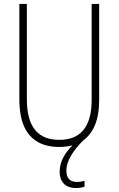

<svg xmlns="http://www.w3.org/2000/svg" viewBox="-20 -734 600 972"><path d="M316 130C316 76 355 24 402 -24C452 -60 482 -125 482 -228V-714H444V-229C444 -82 380 -26 280 -26C176 -26 116 -87 116 -231V-714H78V-229C78 -67 150 10 280 10C304 10 326 7 347 2C307 41 282 87 282 134C282 191 315 218 365 218C382 218 398 215 408 211V181C400 184 385 187 369 187C334 187 316 168 316 130Z"/></svg>

Font: Noto Sans Georgian Condensed ExtraLight
Style: Regular
Weight: 200
Width: 3
Designer: Monotype Design Team, Akaki Razmadze
Foundry: Google LLC
Version: Version 2.005